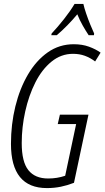

<svg xmlns="http://www.w3.org/2000/svg" viewBox="-20 -951 534 981"><path d="M220 10Q36 10 36 -216Q36 -316 58.5 -407.5Q81 -499 123 -570.5Q165 -642 224 -683.5Q283 -725 357 -725Q400 -725 434.5 -712.5Q469 -700 494 -682L466 -637Q441 -656 413.5 -666Q386 -676 353 -676Q292 -676 243 -636Q194 -596 160.5 -529.5Q127 -463 109 -382Q91 -301 91 -220Q91 -124 125 -81.5Q159 -39 226 -39Q272 -39 313 -53L369 -317H275L286 -365H432L358 -17Q325 -4 291 3Q257 10 220 10ZM244 -780Q275 -813 307 -853.5Q339 -894 361 -931H406Q410 -912 420 -882.5Q430 -853 441.5 -825Q453 -797 461 -780L460 -771H433Q419 -792 403 -820Q387 -848 375 -878Q351 -849 324 -821.5Q297 -794 270 -771H242Z"/></svg>

Font: Noto Sans ExtraCondensed Light
Style: Italic
Weight: 300
Width: 2
Italic angle: -12°
Designer: Monotype Design Team
Foundry: Monotype Imaging Inc.
Version: Version 2.013; ttfautohint (v1.8.4.7-5d5b)